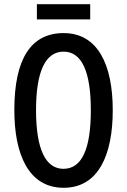

<svg xmlns="http://www.w3.org/2000/svg" viewBox="-20 -881 603 911"><path d="M408 -861H155V-789H408ZM515 -358C515 -569 447 -724 282 -724C127 -724 48 -602 48 -359C48 -149 115 10 282 10C447 10 515 -146 515 -358ZM151 -358C151 -541 195 -636 282 -636C367 -636 411 -543 411 -358C411 -171 367 -80 281 -80C196 -80 151 -174 151 -358Z"/></svg>

Font: Noto Sans Arabic ExtCond Med
Style: Regular
Weight: 500
Width: 2
Designer: Monotype Design Team, Nadine Chahine, Nizar Qandah and Khaled Hosny
Foundry: Monotype Imaging Inc.
Version: Version 2.012